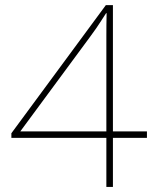

<svg xmlns="http://www.w3.org/2000/svg" viewBox="-20 -738 610 758"><path d="M425.8 -219.2H560.1V-193.8H425.8V0H399.9V-193.8H24.9V-211.9L397.9 -717.8H425.8ZM335 -591.8 60.1 -219.2H399.9V-593.8Q399.9 -611.8 400.1 -639.9Q400.4 -668 400.9 -686H398.9Q387.7 -668.5 378.9 -655Q370.1 -641.6 360.4 -627.2Q350.6 -612.8 335 -591.8Z"/></svg>

Font: Nokora Thin
Style: Regular
Weight: 100
Designer: Danh Hong
Version: Version 8.000; ttfautohint (v1.8.3)